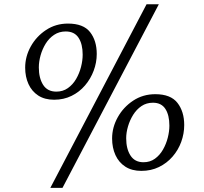

<svg xmlns="http://www.w3.org/2000/svg" viewBox="-20 -832 954 900"><path d="M233.5 -364.5Q189.5 -364.5 159.2 -384.2Q129 -404 113.5 -438Q98 -472 98 -515Q98 -567 124.2 -614.2Q150.5 -661.5 196 -691.5Q241.5 -721.5 298.5 -721.5Q371 -721.5 402.2 -681.5Q433.5 -641.5 433.5 -579Q433.5 -539 419.2 -500.8Q405 -462.5 378.5 -431.5Q352 -400.5 315.2 -382.5Q278.5 -364.5 233.5 -364.5ZM244 -402.5Q275 -402.5 298.2 -419Q321.5 -435.5 336.8 -461.8Q352 -488 359.8 -518.2Q367.5 -548.5 367.5 -576Q367.5 -625.5 348.2 -655Q329 -684.5 288 -684.5Q257.5 -684.5 233.8 -668.8Q210 -653 194.2 -627.5Q178.5 -602 170.2 -572.5Q162 -543 162 -516Q162 -466 182.2 -434.2Q202.5 -402.5 244 -402.5ZM667 -812H724.5L273 48.5H216ZM642.5 -31Q598 -31 567.5 -50.8Q537 -70.5 521.2 -105Q505.5 -139.5 505.5 -183Q505.5 -235 532 -282.5Q558.5 -330 604.2 -360.2Q650 -390.5 708 -390.5Q780 -390.5 811.8 -349.8Q843.5 -309 843.5 -246Q843.5 -205.5 829.5 -167Q815.5 -128.5 788.8 -97.8Q762 -67 725 -49Q688 -31 642.5 -31ZM652.5 -71.5Q683.5 -71.5 706.2 -88Q729 -104.5 744 -130.8Q759 -157 766.5 -186.8Q774 -216.5 774 -243Q774 -292.5 755.2 -321.5Q736.5 -350.5 697 -350.5Q666.5 -350.5 643.2 -334.8Q620 -319 604.2 -293.8Q588.5 -268.5 580 -239.5Q571.5 -210.5 571.5 -184Q571.5 -134 591.8 -102.8Q612 -71.5 652.5 -71.5Z"/></svg>

Font: Merriweather 24pt Light
Style: Italic
Weight: 300
Italic angle: -7.8°
Version: Version 2.101